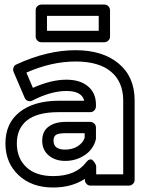

<svg xmlns="http://www.w3.org/2000/svg" viewBox="-20 -793 640 846"><path d="M3.9 -161.1Q3.9 -249.5 65.9 -298.8Q127.9 -348.1 235.8 -349.1H351.1Q340.8 -392.1 272.9 -392.1Q204.6 -392.1 123 -350.1Q114.7 -345.2 104.2 -348.1Q93.8 -351.1 88.9 -361.8L40 -476.1Q36.1 -485.4 39.6 -495.4Q43 -505.4 51.8 -508.8Q187 -571.8 313 -571.8Q432.1 -571.8 502.4 -513.4Q572.8 -455.1 573.2 -352.1V0Q573.2 10.7 565.2 17.8Q557.1 24.9 547.9 24.9H378.9Q368.2 24.9 361.1 17.1Q354 9.3 354 0V-4.9Q295.9 33.2 213.9 33.2Q119.6 33.2 61.8 -21.2Q3.9 -75.7 3.9 -161.1ZM213.9 -17.1Q313.5 -17.1 358.9 -77.1Q366.7 -87.4 374.3 -89.8Q381.8 -92.3 387 -87.9Q392.1 -83.5 396 -77.9Q399.9 -72.3 401.9 -67.4L403.8 -62V-24.9H522.9V-352.1Q522 -433.1 468.8 -477.5Q415.5 -522 313 -522Q207 -522 96.2 -473.1L125 -405.8Q205.1 -441.9 272.9 -441.9Q332.5 -441.9 367.7 -412.6Q402.8 -383.3 402.8 -332V-324.2Q402.8 -314.9 395.8 -306.9Q388.7 -298.8 377.9 -298.8H235.8Q143.6 -298.3 98.9 -262.5Q54.2 -226.6 54.2 -161.1Q54.2 -95.7 96.2 -56.4Q138.2 -17.1 213.9 -17.1ZM137.2 -631.8V-748Q137.2 -758.8 145 -765.9Q152.8 -772.9 162.1 -772.9H439.9Q450.7 -772.9 457.8 -765.1Q464.8 -757.3 464.8 -748V-631.8Q464.8 -621.1 457 -614Q449.2 -606.9 439.9 -606.9H162.1Q151.4 -606.9 144.3 -614.7Q137.2 -622.6 137.2 -631.8ZM166 -172.9Q166 -214.4 194.3 -235.1Q222.7 -255.9 269 -255.9H377.9Q387.2 -255.9 395 -248.8Q402.8 -241.7 402.8 -231V-183.1Q402.8 -182.1 402.3 -179.9Q401.9 -177.7 401.9 -176.8Q390.6 -134.3 352.8 -109.1Q314.9 -84 267.1 -84Q223.1 -84 194.6 -108.2Q166 -132.3 166 -172.9ZM187 -657.2H415V-723.1H187ZM215.8 -172.9Q215.8 -133.8 267.1 -133.8Q299.3 -133.8 322.8 -148.9Q346.2 -164.1 353 -186V-206.1H269Q236.8 -206.1 226.3 -198.5Q215.8 -190.9 215.8 -172.9Z"/></svg>

Font: Trueno Bold Outline
Style: Regular
Weight: 700
Width: 6
Designer: Julieta Ulanovsky
Foundry: Julieta Ulanovsky
Version: Version 3.001b | FøM Fix